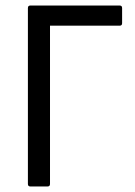

<svg xmlns="http://www.w3.org/2000/svg" viewBox="-20 -675 490 695"><path d="M90 0Q81 0 81 -9V-646Q81 -655 90 -655H413Q422 -655 422 -646V-591Q422 -582 413 -582H161V-9Q161 0 152 0Z"/></svg>

Font: Sofia Sans Semi Condensed
Style: Regular
Weight: 400
Designer: Botio Nikoltchev, Ani Petrova
Foundry: lettersoup
Version: Version 4.100; ttfautohint (v1.8.4.7-5d5b)